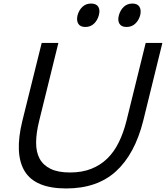

<svg xmlns="http://www.w3.org/2000/svg" viewBox="-20 -1052 935 1082"><path d="M770 -966Q762 -937 742 -918.5Q722 -900 693 -900Q664 -900 653 -918.5Q642 -937 650 -966Q658 -995 677.5 -1013.5Q697 -1032 726 -1032Q755 -1032 766 -1013.5Q777 -995 770 -966ZM537 -966Q529 -937 509.5 -918.5Q490 -900 461 -900Q432 -900 421 -918.5Q410 -937 417 -966Q425 -995 444.5 -1013.5Q464 -1032 493 -1032Q523 -1032 534 -1013.5Q545 -995 537 -966ZM787 -371Q740 -184 634 -87Q528 10 353 10Q179 10 119.5 -86.5Q60 -183 106 -371L215 -810H309L201 -372Q184 -304 183.5 -250Q183 -196 203 -158.5Q223 -121 265 -100.5Q307 -80 375 -80Q442 -80 494 -100.5Q546 -121 584.5 -158.5Q623 -196 649.5 -250Q676 -304 693 -372L801 -810H895Z"/></svg>

Font: TypoPRO Sinkin Sans
Style: 400 Italic
Weight: 400
Italic angle: -112°
Designer: Keith Bates
Foundry: K-Type
Version: Sinkin Sans (version 1.0)  by Keith Bates   •   © 2014   www